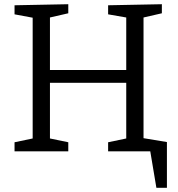

<svg xmlns="http://www.w3.org/2000/svg" viewBox="-20 -718 846 911"><path d="M49 0V-43L135 -61V-634L49 -650V-693L304 -698V-655L217 -635V-386H579V-635L493 -650V-693L748 -698V-655L661 -635V-61L748 -43V0H493V-43L579 -61V-325H217V-61L304 -43V0ZM615 -70 772 -44V173H722L693 0H615Z"/></svg>

Font: Bitter
Style: Regular
Weight: 400
Designer: Sol Matas, and Bitter project Authors
Foundry: Sol Matas
Version: Version 2.001